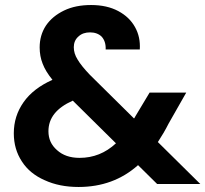

<svg xmlns="http://www.w3.org/2000/svg" viewBox="-20 -733 818 765"><path d="M778 0C778 0 609 -167 609 -167C609 -167 609 -167 609 -167C624 -190 639 -215 652 -241C652 -241 722 -364 722 -364C722 -364 576 -364 576 -364C576 -364 519 -269 519 -269C519 -269 519 -269 519 -269C518 -268 518 -266 517 -265C516 -264 515 -262 514 -261C514 -261 338 -435 338 -435C338 -435 338 -435 338 -435C315 -459 299 -479 289 -496C279 -512 274 -528 274 -545C274 -545 274 -545 274 -545C274 -562 280 -577 293 -588C305 -599 320 -604 339 -604C339 -604 339 -604 339 -604C358 -604 374 -598 385 -587C396 -575 402 -558 401 -536C401 -536 537 -536 537 -536C537 -536 537 -536 537 -536C539 -569 533 -598 518 -625C503 -652 481 -673 451 -689C421 -705 385 -713 343 -713C343 -713 343 -713 343 -713C302 -713 266 -706 235 -691C204 -676 180 -656 163 -631C146 -605 138 -576 138 -544C138 -544 138 -544 138 -544C138 -521 142 -499 150 -479C158 -458 171 -437 189 -415C189 -415 189 -415 189 -415C138 -392 100 -363 74 -326C48 -289 35 -248 35 -202C35 -202 35 -202 35 -202C35 -159 46 -122 67 -90C88 -57 119 -32 158 -15C197 3 242 12 293 12C293 12 293 12 293 12C386 12 465 -17 530 -75C530 -75 606 0 606 0C606 0 778 0 778 0ZM297 -104C297 -104 297 -104 297 -104C260 -104 230 -114 207 -135C184 -155 173 -180 173 -210C173 -210 173 -210 173 -210C173 -263 205 -303 270 -332C270 -332 442 -162 442 -162C442 -162 442 -162 442 -162C400 -123 352 -104 297 -104Z"/></svg>

Font: Girnar Poppins
Style: SemiBold
Weight: 500
Designer: Ninad Kale (Devanagari), Jonny Pinhorn (Latin)
Foundry: Indian Type Foundry
Version: ""